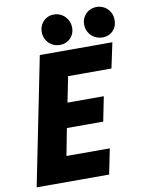

<svg xmlns="http://www.w3.org/2000/svg" viewBox="-99 -997 804 1065"><g transform="rotate(-10 303.0 -464.0)"><path d="M164.1 -719.7H572.8L542.5 -577.1H298.3L269.5 -433.1H474.1L446.3 -294.9H241.7L212.4 -142.6H456.5L427.7 0H19.5ZM435.5 -843.3Q435.5 -866.7 446.5 -886Q457.5 -905.3 476.8 -916.5Q496.1 -927.7 519.5 -927.7Q543 -927.7 563 -916.5Q583 -905.3 594.7 -885Q606.4 -864.7 606.4 -838.9Q606.4 -814.5 595.7 -795.4Q585 -776.4 566.4 -765.9Q547.9 -755.4 525.4 -755.4Q500.5 -755.4 480 -766.8Q459.5 -778.3 447.5 -798.6Q435.5 -818.8 435.5 -843.3ZM196.8 -843.3Q196.8 -866.7 207.5 -886Q218.3 -905.3 237.1 -916.5Q255.9 -927.7 278.8 -927.7Q303.7 -927.7 323.7 -915.8Q343.8 -903.8 355.5 -883.1Q367.2 -862.3 367.2 -837.9Q367.2 -814.9 356.4 -796.1Q345.7 -777.3 326.9 -766.4Q308.1 -755.4 284.7 -755.4Q260.3 -755.4 240.2 -766.8Q220.2 -778.3 208.5 -798.6Q196.8 -818.8 196.8 -843.3Z"/></g></svg>

Font: Reddit Sans Fudge ExBold Italic
Style: Regular
Weight: 800
Italic angle: -11.25°
Designer: Stephen Hutchings
Version: Version 1.013